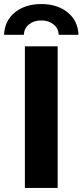

<svg xmlns="http://www.w3.org/2000/svg" viewBox="-40 -929 408 949"><path d="M83 -700H245V0H83ZM164 -909Q243 -909 294 -868Q345 -827 348 -757H250Q249 -789 224.5 -808.5Q200 -828 164 -828Q128 -828 103.5 -808.5Q79 -789 78 -757H-20Q-17 -827 34 -868Q85 -909 164 -909Z"/></svg>

Font: Idrija
Style: Bold
Weight: 700
Designer: Julieta Ulanovsky
Foundry: Julieta Ulanovsky
Version: Version 7.200